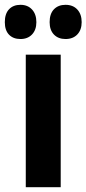

<svg xmlns="http://www.w3.org/2000/svg" viewBox="-53 -777 359 797"><path d="M199 0H54V-550H199ZM-33 -685Q-33 -720 -15.5 -738.5Q2 -757 32 -757Q62 -757 80 -737.5Q98 -718 98 -685Q98 -653 80 -634Q62 -615 32 -615Q2 -615 -15.5 -633Q-33 -651 -33 -685ZM153 -685Q153 -720 171 -738.5Q189 -757 219 -757Q250 -757 268 -737.5Q286 -718 286 -685Q286 -653 268 -634Q250 -615 219 -615Q189 -615 171 -633.5Q153 -652 153 -685Z"/></svg>

Font: Noto Sans Ethiopic ExtraCondensed ExtraBold
Style: Regular
Weight: 800
Width: 2
Designer: Monotype Design Team
Foundry: Monotype Imaging Inc.
Version: Version 2.102; ttfautohint (v1.8.4.7-5d5b)